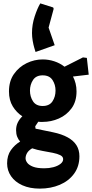

<svg xmlns="http://www.w3.org/2000/svg" viewBox="-20 -842 544 1134"><path d="M215 272Q156 272 112.5 252.5Q69 233 45.5 199Q22 165 22 123Q22 76 44.5 44.5Q67 13 99 -6Q88 -18 81.5 -34.5Q75 -51 75 -73Q75 -99 85.5 -119.5Q96 -140 112 -155Q78 -177 55.5 -213.5Q33 -250 33 -302Q33 -363 62.5 -405Q92 -447 137.5 -469Q183 -491 232 -491Q267 -491 300.5 -480Q334 -469 361 -448L470 -503L493 -500L504 -401L411 -390Q421 -371 426.5 -349Q432 -327 432 -302Q432 -242 402.5 -202Q373 -162 327.5 -142Q282 -122 232 -122Q225 -122 218.5 -122Q212 -122 206 -123L188 -96L190 -82L292 -61Q345 -50 380 -30.5Q415 -11 432 16.5Q449 44 449 81Q449 141 417.5 184Q386 227 333 249.5Q280 272 215 272ZM242 152Q270 152 295 145.5Q320 139 336.5 126.5Q353 114 353 98Q353 83 336 74.5Q319 66 291.5 60.5Q264 55 232 49.5Q200 44 170 34Q148 47 139.5 62.5Q131 78 131 93Q131 106 141 119.5Q151 133 175 142.5Q199 152 242 152ZM232 -216Q272 -216 290 -243.5Q308 -271 308 -307Q308 -342 290 -369.5Q272 -397 232 -397Q193 -397 175 -369.5Q157 -342 157 -307Q157 -271 175 -243.5Q193 -216 232 -216ZM294 -798 297 -790 267 -679 303 -575 190 -535Q188 -541 182.5 -559.5Q177 -578 173 -601.5Q169 -625 169 -647Q169 -697 185 -745.5Q201 -794 218 -822Z"/></svg>

Font: Kreon Light
Style: Regular
Weight: 300
Designer: Julia Petretta
Foundry: Julia Petretta and Eli Heuer
Version: Version 2.002